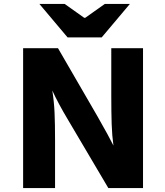

<svg xmlns="http://www.w3.org/2000/svg" viewBox="-20 -960 841 980"><path d="M98 -714H276L477 -367Q538 -260 559 -217Q552 -267 550 -326.5Q548 -386 548 -473V-714H710V0H533L328 -347Q276 -434 247 -498Q256 -441 258.5 -384.5Q261 -328 261 -243V0H98ZM181 -940H310L410 -869H415L515 -940H643L499 -769H325Z"/></svg>

Font: Nebula Sans Bold
Style: Regular
Weight: 700
Designer: Paul D. Hunt for Adobe (as Source Sans)
Foundry: Nebula Entertainment & Broadcasting LLC
Version: Version 1.010